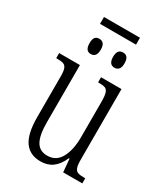

<svg xmlns="http://www.w3.org/2000/svg" viewBox="-202 -913 890 1016"><g transform="rotate(30 242.5 -405.0)"><path d="M84 -185V-435Q84 -466 78 -481Q72 -496 59 -500.5Q46 -505 19 -505H15V-536H142V-186Q142 -108 163 -71Q184 -34 231 -34Q285 -34 311.5 -82.5Q338 -131 338 -209V-424Q338 -461 332.5 -478Q327 -495 314.5 -500Q302 -505 274 -505H271V-536H396V-105Q396 -71 402 -55.5Q408 -40 421.5 -35.5Q435 -31 463 -31H466V0H349L342 -80H338Q318 -34 288 -12Q258 10 215 10Q150 10 117 -36.5Q84 -83 84 -185ZM125 -820H345V-778H125ZM128 -662Q128 -687 136.5 -697.5Q145 -708 162 -708Q197 -708 197 -662Q197 -615 162 -615Q128 -615 128 -662ZM272 -662Q272 -708 307 -708Q342 -708 342 -662Q342 -637 332.5 -626Q323 -615 307 -615Q272 -615 272 -662Z"/></g></svg>

Font: Noto Serif CondLight
Style: Regular
Weight: 300
Width: 3
Designer: Monotype Design Team
Foundry: Monotype Imaging Inc.
Version: Version 1.001